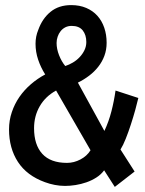

<svg xmlns="http://www.w3.org/2000/svg" viewBox="-20 -732 572 757"><path d="M525.4 -345.7Q521 -326.2 513.2 -298.1Q505.4 -270 495.8 -240.7Q486.3 -211.4 475.8 -185.1Q465.3 -158.7 455.1 -142.6L510.7 -55.7L432.6 4.9L390.6 -60.5Q378.4 -43.9 360.1 -32.2Q341.8 -20.5 320.8 -13.2Q299.8 -5.9 277.8 -2.4Q255.9 1 236.3 1Q216.3 1 196 -2.9Q175.8 -6.8 157.2 -13.7Q85.9 -39.6 50.8 -93.5Q15.6 -147.5 15.6 -221.7Q15.6 -257.3 26.6 -289.8Q37.6 -322.3 56.6 -349.9Q75.7 -377.4 101.8 -399.9Q127.9 -422.4 158.2 -438.5Q140.6 -466.3 130.4 -496.8Q120.1 -527.3 120.1 -559.6Q120.1 -588.4 130.9 -614.3Q147 -659.2 179.4 -685.5Q211.9 -711.9 260.7 -711.9Q293.9 -711.9 320.1 -700.7Q346.2 -689.5 364 -669.7Q381.8 -649.9 391.1 -622.6Q400.4 -595.2 400.4 -563.5Q400.4 -535.6 391.6 -512Q382.8 -488.3 367.4 -468.8Q352.1 -449.2 331.5 -433.6Q311 -418 287.1 -406.2L391.6 -215.8Q409.2 -253.4 419.4 -293.5Q429.7 -333.5 435.5 -375ZM320.3 -566.4Q320.3 -594.2 306.2 -612.1Q292 -629.9 262.7 -629.9Q248.5 -629.9 237.5 -624.3Q226.6 -618.7 219 -609.1Q211.4 -599.6 207.3 -587.4Q203.1 -575.2 203.1 -562.5Q203.1 -539.1 212.9 -514.2Q222.7 -489.3 237.3 -471.7Q252.4 -476.6 267.3 -485.4Q282.2 -494.1 293.9 -506.6Q305.7 -519 313 -534.2Q320.3 -549.3 320.3 -566.4ZM336.9 -139.6 201.2 -375Q159.2 -352.1 136.7 -313.2Q114.3 -274.4 114.3 -226.6Q114.3 -161.1 146.7 -125.5Q179.2 -89.8 244.1 -89.8Q271.5 -89.8 297.1 -103.3Q322.8 -116.7 336.9 -139.6Z"/></svg>

Font: Maiden Orange
Style: Regular
Weight: 400
Designer: Astigmatic (AOETI)
Foundry: Astigmatic (AOETI)
Version: Version 1.001